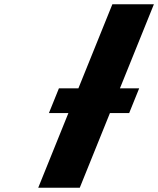

<svg xmlns="http://www.w3.org/2000/svg" viewBox="-20 -880 741 900"><path d="M300.6 -350 159.2 0H353.9L495.3 -350H585.5L632.4 -466H542.2L701.4 -860H506.7L347.5 -466H256.2L209.3 -350Z"/></svg>

Font: Hussar
Style: BdWideOblFour
Weight: 700
Foundry: Cannot Into Space Fonts
Version: Version 2.00